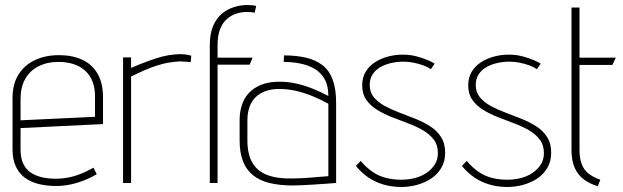

<svg xmlns="http://www.w3.org/2000/svg" viewBox="-20 -730 2485 766"><path d="M62 -133V-219L391 -235V-342Q391 -398 369.5 -435.5Q348 -473 308.5 -491.5Q269 -510 215 -510Q162 -510 120 -490.5Q78 -471 54 -433Q30 -395 30 -339V-134Q30 -93 43.5 -65Q57 -37 80.5 -20Q104 -3 136 4.5Q168 12 205 12Q245 12 287 -0.5Q329 -13 366 -35L353 -61Q312 -38 276.5 -27.5Q241 -17 202 -17Q172 -17 146.5 -23Q121 -29 102 -42Q83 -55 72.5 -77.5Q62 -100 62 -133ZM359 -345V-264L62 -250V-335Q62 -382 80.5 -415Q99 -448 133.5 -465.5Q168 -483 214 -483Q258 -483 290.5 -467.5Q323 -452 341 -421.5Q359 -391 359 -345Z M741 -482 743 -508Q736 -510 724 -512Q712 -514 698 -514Q651 -513 603.5 -497.5Q556 -482 503 -459V-501H471V0H503V-425Q532 -439 558.5 -450.5Q585 -462 609 -469.5Q633 -477 655 -480.5Q677 -484 696 -485Q709 -485 721.5 -484Q734 -483 741 -482Z M996 -679 1002 -706Q997 -708 990.5 -708.5Q984 -709 978 -709.5Q972 -710 966 -710Q941 -710 914.5 -702Q888 -694 866 -676Q844 -658 830.5 -627Q817 -596 817 -550V0H848V-472H976L988 -500H848V-550Q848 -588 858 -613.5Q868 -639 885 -654Q902 -669 924 -676Q946 -683 970 -682Q977 -682 983 -681.5Q989 -681 996 -679Z M1290 -347Q1262 -362 1230.5 -375Q1199 -388 1165 -396Q1131 -404 1096 -404Q1052 -404 1021.5 -391.5Q991 -379 972 -358Q953 -337 944.5 -309.5Q936 -282 936 -252V-169Q936 -121 949.5 -86.5Q963 -52 990 -30.5Q1017 -9 1057 0.5Q1097 10 1149 10Q1161 10 1182.5 9Q1204 8 1228 6.5Q1252 5 1273.5 3.5Q1295 2 1308.5 1Q1322 0 1321 0V-320Q1321 -376 1307 -413Q1293 -450 1266 -470.5Q1239 -491 1200.5 -500Q1162 -509 1113 -509L1112 -483Q1146 -483 1178 -476.5Q1210 -470 1235 -455.5Q1260 -441 1275 -414.5Q1290 -388 1290 -347ZM1290 -316V-27Q1291 -27 1281.5 -26.5Q1272 -26 1256 -24.5Q1240 -23 1220.5 -21.5Q1201 -20 1182 -19Q1163 -18 1147 -18Q1091 -17 1055.5 -28.5Q1020 -40 1001 -61.5Q982 -83 974.5 -110Q967 -137 967 -167V-250Q967 -280 975.5 -303.5Q984 -327 1000 -342.5Q1016 -358 1039.5 -366.5Q1063 -375 1093 -375Q1129 -375 1161 -367.5Q1193 -360 1225.5 -347Q1258 -334 1290 -316Z M1699 -454 1714 -476Q1706 -482 1687 -490Q1668 -498 1642.5 -505Q1617 -512 1586 -512Q1557 -512 1528.5 -504.5Q1500 -497 1476.5 -482Q1453 -467 1439 -444Q1425 -421 1425 -389Q1425 -355 1441.5 -331.5Q1458 -308 1485 -291.5Q1512 -275 1544 -262.5Q1576 -250 1608 -238Q1640 -226 1667 -210.5Q1694 -195 1710.5 -173Q1727 -151 1727 -119Q1727 -92 1713.5 -72Q1700 -52 1679 -38.5Q1658 -25 1632.5 -19Q1607 -13 1581 -13Q1548 -13 1519 -20.5Q1490 -28 1465.5 -45Q1441 -62 1419 -88L1400 -68Q1435 -25 1481 -4.5Q1527 16 1582 16Q1613 16 1644 7.5Q1675 -1 1700 -17.5Q1725 -34 1740.5 -60Q1756 -86 1756 -121Q1756 -158 1739.5 -183.5Q1723 -209 1696.5 -226Q1670 -243 1637.5 -256Q1605 -269 1573 -281Q1541 -293 1514.5 -307.5Q1488 -322 1471.5 -342Q1455 -362 1455 -391Q1455 -416 1467 -434Q1479 -452 1499 -463Q1519 -474 1542.5 -479Q1566 -484 1589 -484Q1610 -484 1630 -480Q1650 -476 1668 -469.5Q1686 -463 1699 -454Z M2122 -454 2137 -476Q2129 -482 2110 -490Q2091 -498 2065.5 -505Q2040 -512 2009 -512Q1980 -512 1951.5 -504.5Q1923 -497 1899.5 -482Q1876 -467 1862 -444Q1848 -421 1848 -389Q1848 -355 1864.5 -331.5Q1881 -308 1908 -291.5Q1935 -275 1967 -262.5Q1999 -250 2031 -238Q2063 -226 2090 -210.5Q2117 -195 2133.5 -173Q2150 -151 2150 -119Q2150 -92 2136.5 -72Q2123 -52 2102 -38.5Q2081 -25 2055.5 -19Q2030 -13 2004 -13Q1971 -13 1942 -20.5Q1913 -28 1888.5 -45Q1864 -62 1842 -88L1823 -68Q1858 -25 1904 -4.5Q1950 16 2005 16Q2036 16 2067 7.5Q2098 -1 2123 -17.5Q2148 -34 2163.5 -60Q2179 -86 2179 -121Q2179 -158 2162.5 -183.5Q2146 -209 2119.5 -226Q2093 -243 2060.5 -256Q2028 -269 1996 -281Q1964 -293 1937.5 -307.5Q1911 -322 1894.5 -342Q1878 -362 1878 -391Q1878 -416 1890 -434Q1902 -452 1922 -463Q1942 -474 1965.5 -479Q1989 -484 2012 -484Q2033 -484 2053 -480Q2073 -476 2091 -469.5Q2109 -463 2122 -454Z M2292 -132V-471H2423L2437 -500H2292V-700H2260V-132Q2260 -74 2285 -39Q2310 -4 2365 13L2375 -13Q2346 -23 2327.5 -38Q2309 -53 2300.5 -76Q2292 -99 2292 -132Z"/></svg>

Font: Advent Pro ExtraLight
Style: Regular
Weight: 250
Version: Version 3.000